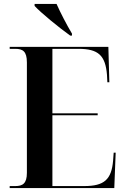

<svg xmlns="http://www.w3.org/2000/svg" viewBox="-20 -951 637 971"><path d="M335 -771H344V-781C317 -826 286 -886 266 -931H155V-921C187 -886 279 -811 335 -771ZM29 0H558L565 -179H555L552 -139C544 -43 507 -10 406 -10H245V-368H474V-378H245V-704H377C477 -704 513 -671 521 -573L523 -535H533L528 -714H29V-704H57C95 -704 116 -692 116 -635V-77C116 -22 94 -10 57 -10H29Z"/></svg>

Font: Noto Serif Display SemiCondensed SemiBold
Style: Regular
Weight: 600
Width: 4
Designer: Monotype Design Team
Foundry: Monotype Imaging Inc.
Version: Version 2.009